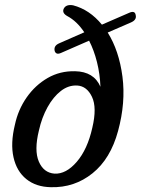

<svg xmlns="http://www.w3.org/2000/svg" viewBox="-20 -750 571 779"><path d="M459 -218.5Q428.5 -105.5 355.2 -46.8Q282 12 186.5 9.5Q126.5 8.5 87 -23.2Q47.5 -55 34.8 -111.8Q22 -168.5 40.5 -244Q53.5 -305 88.2 -354.8Q123 -404.5 173.2 -433.5Q223.5 -462.5 284.5 -461Q361 -459.5 387.5 -398Q385.5 -450 373.5 -498Q361.5 -546 341.5 -585L227 -535Q215.5 -530 209.2 -533.5Q203 -537 201.5 -545Q198 -564.5 219.5 -574L322 -619Q292 -664 253.5 -684.5Q231.5 -696.5 238 -713.5Q247 -733.5 276.5 -728.5Q343.5 -711 393.5 -650L504 -698Q527.5 -708.5 530.5 -689Q535.5 -669.5 511.5 -659L417 -618Q463 -544.5 476.8 -439.2Q490.5 -334 459 -218.5ZM201 -45.5Q248 -43 291.5 -93.5Q335 -144 354.5 -231.5Q374 -313.5 353.2 -357Q332.5 -400.5 293.5 -403Q258 -405 227 -381Q196 -357 172.8 -315Q149.5 -273 138 -221Q118 -140 137.5 -94.5Q157 -49 201 -45.5Z"/></svg>

Font: Fraunces 72pt SuperSoft
Style: Italic
Weight: 400
Italic angle: -16°
Version: Version 1.000;[b76b70a41]